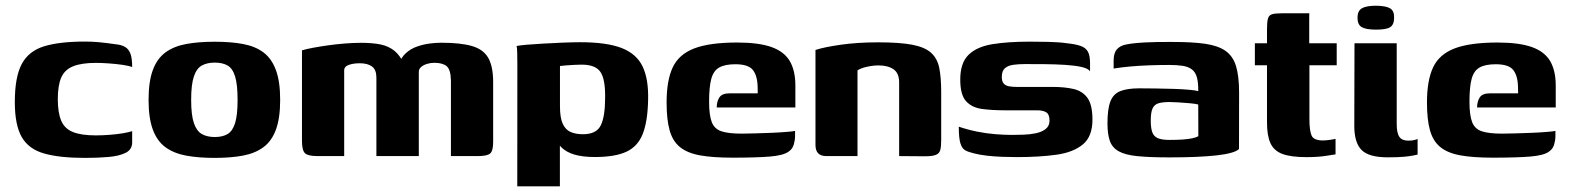

<svg xmlns="http://www.w3.org/2000/svg" viewBox="-20 -552 5548 679"><path d="M280 6.4Q190.4 6.4 135.7 -9.3Q81.1 -24.9 56.7 -67.6Q32.4 -110.2 32.4 -191.1Q32.4 -279.2 56.7 -325.2Q81.1 -371.3 135.7 -388.2Q190.4 -405 280 -405Q306 -405 330.6 -402.7Q355.2 -400.3 390.5 -395.3Q409.6 -393.3 422.1 -386.2Q434.6 -379.1 441 -363Q447.4 -346.8 447.4 -314.8Q436.1 -319.4 413.3 -322.7Q390.5 -325.9 364.8 -327.8Q339.2 -329.6 318.9 -329.6Q268.3 -329.6 238.6 -317.6Q208.8 -305.6 196.6 -277.8Q184.4 -250 184.4 -201.4Q184.4 -153.4 196.5 -125.1Q208.5 -96.9 238.1 -85Q267.7 -73.2 318.9 -73.2Q342.3 -73.2 367.7 -75.2Q393 -77.1 414.6 -80.7Q436.1 -84.4 447.4 -88.3V-48.4Q447.4 -23.2 424.6 -11.7Q401.7 -0.2 364.1 3.1Q326.5 6.4 280 6.4Z M739.5 6.4Q681.5 6.4 638 -1.7Q594.5 -9.8 564.8 -31.6Q535.2 -53.5 520.3 -94.2Q505.4 -134.8 505.4 -199Q505.4 -263.2 520.3 -303.8Q535.2 -344.5 564.8 -366.4Q594.5 -388.2 638 -396.3Q681.5 -404.4 739.5 -404.4Q796.7 -404.4 839.9 -396.3Q883.1 -388.2 912 -366.4Q941 -344.5 955.9 -303.8Q970.8 -263.2 970.8 -199Q970.8 -134.5 955.9 -93.8Q941 -53.2 911.7 -31.5Q882.4 -9.8 839.2 -1.7Q796.1 6.4 739.5 6.4ZM739.5 -67.4Q766.8 -67.4 784.6 -77.8Q802.4 -88.2 811.3 -116.4Q820.2 -144.5 820.2 -199Q820.2 -253.5 811.3 -282Q802.4 -310.5 784.6 -320.5Q766.8 -330.6 739.5 -330.6Q712.8 -330.6 694.1 -320.5Q675.5 -310.5 665.8 -282Q656 -253.5 656 -199Q656 -144.5 665.8 -116.4Q675.5 -88.2 694.1 -77.8Q712.8 -67.4 739.5 -67.4Z M1102.8 0Q1069.1 0 1058.5 -10.2Q1047.9 -20.5 1047.9 -54.6V-373.9Q1062.9 -378.6 1087.2 -383.1Q1111.5 -387.6 1140.6 -391.7Q1169.7 -395.8 1200.1 -398.2Q1230.6 -400.6 1257.3 -400.6Q1296.9 -400.6 1325.8 -394.8Q1354.6 -388.9 1375.4 -371.9Q1396.3 -354.9 1410.4 -321.4L1389 -322.1Q1397.7 -347.9 1415 -363.7Q1432.3 -379.6 1454.9 -387.4Q1477.5 -395.3 1499.9 -398.1Q1522.3 -400.9 1539.8 -400.9Q1609.2 -400.9 1649.2 -389.2Q1689.3 -377.6 1706.7 -347.3Q1724 -317.1 1724 -261.8V-49.8Q1724 -17.3 1712.8 -8.7Q1701.5 0 1669.7 0H1574.7Q1574.7 -66.7 1574.7 -133.3Q1574.7 -199.9 1574.7 -266.7Q1574 -306.1 1559.5 -318Q1545 -329.9 1516.1 -329.9Q1502.4 -329.9 1489.9 -326Q1477.3 -322.1 1469.2 -315Q1461.1 -308 1461.1 -298.2V0H1311.1V-277.6Q1311.1 -305.2 1295.8 -316.7Q1280.4 -328.3 1251.8 -328.3Q1236.2 -328.3 1224.2 -325.6Q1212.1 -323 1205.2 -318.3Q1198.2 -313.5 1197.2 -305V0Z M1809.3 107 1809.6 -322.7Q1809.6 -346.9 1809.1 -365.8Q1808.6 -384.7 1806.9 -389.3Q1815.3 -391.3 1841 -393.7Q1866.8 -396 1900.8 -397.8Q1934.8 -399.7 1969.7 -401.2Q2004.5 -402.7 2031.7 -402.7Q2125.3 -402.7 2178.2 -382.3Q2231 -361.8 2252.5 -317Q2274 -272.3 2272 -198.2Q2270.4 -122.7 2253.1 -78.5Q2235.7 -34.3 2195.4 -15.5Q2155.2 3.3 2083.5 3.3Q2040.4 3.3 2011.2 -5.4Q1982 -14.1 1964.8 -31.5Q1947.7 -48.9 1938.8 -74L1960 -83.2V107ZM2041.8 -77.3Q2089.1 -77.3 2104.5 -108.5Q2120 -139.7 2120 -207Q2120.9 -271.8 2103.4 -297.6Q2085.8 -323.4 2036.9 -323.4Q2025.4 -323.4 2011 -322.6Q1996.6 -321.8 1983.1 -320.8Q1969.6 -319.9 1960.3 -318.6V-176.1Q1960.3 -135.4 1970.2 -114.1Q1980.1 -92.8 1998.3 -85.1Q2016.4 -77.3 2041.8 -77.3Z M2570.8 5.6Q2501.3 5.6 2456 -2.5Q2410.7 -10.7 2384.7 -31.8Q2358.8 -52.9 2348.1 -91Q2337.4 -129.1 2337.4 -189.7Q2337.4 -267.6 2359.1 -313.8Q2380.8 -360 2435.2 -380.8Q2489.6 -401.6 2587 -401.6Q2663.3 -401.6 2708.3 -385.6Q2753.3 -369.6 2773.1 -335.9Q2792.8 -302.1 2792.8 -249.3V-171.9H2514.7Q2514.7 -193.4 2524.2 -207.7Q2533.7 -221.9 2559.6 -221.9H2659.7L2659.4 -243.2Q2658.7 -284.2 2642.5 -304.5Q2626.3 -324.8 2580.8 -324.8Q2543.6 -324.8 2523.5 -313.3Q2503.3 -301.9 2495.5 -273.4Q2487.7 -245 2487.7 -192.4Q2487.7 -144.3 2497.2 -120Q2506.7 -95.7 2531.6 -87.6Q2556.6 -79.4 2603.2 -79.4Q2620.4 -79.4 2649.3 -80.3Q2678.2 -81.1 2708.8 -82.3Q2739.5 -83.6 2762.8 -85.6Q2786.2 -87.5 2791.7 -89.1V-70.7Q2791.7 -56.8 2787.3 -41.2Q2782.8 -25.5 2769.7 -16.4Q2751.5 -2.4 2703.3 1.6Q2655.1 5.6 2570.8 5.6Z M2902 0Q2863.9 0 2863.9 -39.5V-375.3Q2894.3 -385.4 2953.9 -393.9Q3013.5 -402.3 3085.7 -402.3Q3162.6 -402.3 3207.2 -393.6Q3251.8 -384.9 3273.7 -364.5Q3295.5 -344.1 3302 -310.2Q3308.5 -276.3 3308.5 -225.2V-56Q3308.5 -34.1 3305.3 -21.6Q3302 -9.2 3289.6 -4.3Q3277.1 0.7 3250.8 0.7L3159.8 0V-259.9Q3159.8 -293.2 3140 -306.9Q3120.1 -320.7 3086.4 -320.7Q3074.4 -320.7 3060.3 -318.6Q3046.3 -316.4 3033.5 -312.7Q3020.7 -308.9 3012.5 -302.8V0Z M3576.2 3.6Q3552.2 3.6 3524.9 2.6Q3497.7 1.6 3471.2 -1.3Q3444.7 -4.3 3423.3 -9.9Q3404.9 -14.2 3393.4 -20.5Q3382 -26.8 3376.3 -45.6Q3370.7 -64.3 3370.7 -104Q3401.8 -93.4 3434.8 -86.7Q3467.8 -80 3499.5 -77.5Q3531.3 -74.9 3558.3 -74.9Q3576.7 -74.9 3599.4 -75.7Q3622.1 -76.4 3643 -80.7Q3663.9 -85 3677.8 -95.7Q3691.6 -106.4 3691.6 -125.3Q3691.6 -147.7 3679.9 -154.8Q3668.2 -161.9 3648 -161.9H3533.7Q3488.3 -161.9 3452.6 -166.7Q3416.9 -171.6 3396.4 -194.2Q3375.9 -216.8 3375.9 -270.7Q3375.9 -329.7 3405.4 -358.3Q3434.9 -386.9 3489.8 -395.8Q3544.7 -404.7 3621.7 -404.7Q3650 -404.7 3687.4 -403.9Q3724.9 -403.1 3752.8 -399.1Q3784 -395.8 3801.8 -389.5Q3819.5 -383.2 3827.2 -369.5Q3834.9 -355.7 3834.9 -328V-299.6Q3828.7 -309.9 3804.2 -315.3Q3779.7 -320.6 3745.4 -322.7Q3711 -324.8 3673.6 -325.1Q3636.2 -325.4 3604.2 -325.4Q3582 -325.4 3563.4 -322.8Q3544.8 -320.3 3533.8 -310.7Q3522.9 -301.2 3522.9 -280Q3522.9 -263.6 3529.8 -256.2Q3536.7 -248.8 3548.8 -246.7Q3560.9 -244.6 3576 -244.6H3703.2Q3745.4 -244.6 3777 -237.2Q3808.6 -229.8 3826 -205.4Q3843.4 -181 3843.4 -128.8Q3843.4 -69.1 3809.3 -41.1Q3775.2 -13 3715.2 -4.7Q3655.3 3.6 3576.2 3.6Z M4116.2 4.6Q4046.3 4.6 4002.9 0.3Q3959.6 -3.9 3936.5 -16.9Q3913.3 -29.8 3904.9 -53.8Q3896.5 -77.8 3896.5 -115.9Q3896.5 -166.9 3907 -193.6Q3917.4 -220.2 3942.3 -229.9Q3967.2 -239.6 4008.8 -239.6Q4034.5 -239.6 4066.8 -239.1Q4099.1 -238.6 4130.4 -237.7Q4161.8 -236.7 4185.6 -234.5Q4209.5 -232.4 4217.5 -229.7Q4217.9 -260.6 4212.7 -278.8Q4207.5 -297.1 4195 -306.6Q4182.6 -316.1 4162.6 -319.2Q4142.7 -322.3 4113.8 -322.3Q4079.5 -322.3 4044.6 -321Q4009.6 -319.8 3977.4 -316.9Q3945.2 -314 3918.3 -309.6V-337.9Q3918.3 -364.5 3930.1 -377.8Q3941.9 -391 3962.8 -394.7Q3986 -399.7 4031.3 -402Q4076.5 -404.3 4129.5 -403.6Q4197.4 -403.6 4242.5 -397.1Q4287.5 -390.5 4313.8 -372.2Q4340.1 -354 4351.1 -318.4Q4362 -282.7 4362 -224.3L4361.7 -25Q4345.8 -9.6 4282.5 -2.5Q4219.2 4.6 4116.2 4.6ZM4115.5 -57.2Q4142.5 -57.2 4162.5 -58.6Q4182.4 -60 4196.2 -62.9Q4210 -65.8 4217.9 -70.3L4217.5 -182.5Q4207.5 -185.1 4187.7 -186.9Q4167.9 -188.7 4148.1 -189.9Q4128.3 -191.2 4116.7 -191.2Q4093 -191.2 4077.9 -187.1Q4062.8 -183 4056.2 -168.9Q4049.6 -154.9 4049.6 -125.9Q4049.6 -100.6 4054.6 -85.4Q4059.7 -70.2 4073.8 -63.7Q4087.9 -57.2 4115.5 -57.2Z M4599.8 3.7Q4545.8 3.7 4515.6 -7.4Q4485.4 -18.6 4473 -45.4Q4460.7 -72.2 4460.7 -118.7V-321.1H4417.8V-399H4460.7V-450.3Q4460.7 -475.1 4464.2 -486.8Q4467.8 -498.6 4479.1 -501.8Q4490.3 -505 4513.6 -505H4610.3Q4610.3 -500.9 4610.1 -494.9Q4610 -488.9 4610 -480.1V-399H4707.2V-321.1H4610.7V-130.9Q4610.7 -91.2 4618.1 -73.2Q4625.6 -55.3 4658.9 -55.3Q4668.1 -55.3 4682.6 -57.3Q4697.1 -59.3 4703.1 -61V-6.1Q4696.1 -5.1 4668.4 -0.7Q4640.7 3.7 4599.8 3.7Z M4887.7 4.4Q4820.7 4.4 4795 -21.7Q4769.4 -47.8 4769.4 -106.6L4770.1 -399H4919.4V-113.1Q4919.4 -81.5 4928.8 -68.1Q4938.1 -54.6 4960 -54.6Q4973.3 -54.6 4982 -56.8Q4990.7 -59 4993.3 -60.3V-5.4Q4988.9 -4.4 4978.1 -2.1Q4967.3 0.3 4945.9 2.3Q4924.6 4.4 4887.7 4.4ZM4846.5 -447.2Q4810.9 -447.2 4795.8 -456Q4780.7 -464.9 4780.7 -489.3Q4780.7 -513.4 4796.2 -522.6Q4811.6 -531.8 4847.5 -531.8Q4882.4 -531.1 4896.6 -522.1Q4910.9 -513 4910.2 -489.3Q4910.2 -464.9 4896.5 -456Q4882.8 -447.2 4846.5 -447.2Z M5259.8 5.6Q5190.3 5.6 5145 -2.5Q5099.7 -10.7 5073.7 -31.8Q5047.8 -52.9 5037.1 -91Q5026.4 -129.1 5026.4 -189.7Q5026.4 -267.6 5048.1 -313.8Q5069.8 -360 5124.2 -380.8Q5178.6 -401.6 5276 -401.6Q5352.3 -401.6 5397.3 -385.6Q5442.3 -369.6 5462.1 -335.9Q5481.8 -302.1 5481.8 -249.3V-171.9H5203.7Q5203.7 -193.4 5213.2 -207.7Q5222.7 -221.9 5248.6 -221.9H5348.7L5348.4 -243.2Q5347.7 -284.2 5331.5 -304.5Q5315.3 -324.8 5269.8 -324.8Q5232.6 -324.8 5212.5 -313.3Q5192.3 -301.9 5184.5 -273.4Q5176.7 -245 5176.7 -192.4Q5176.7 -144.3 5186.2 -120Q5195.7 -95.7 5220.6 -87.6Q5245.6 -79.4 5292.2 -79.4Q5309.4 -79.4 5338.3 -80.3Q5367.2 -81.1 5397.8 -82.3Q5428.5 -83.6 5451.8 -85.6Q5475.2 -87.5 5480.7 -89.1V-70.7Q5480.7 -56.8 5476.3 -41.2Q5471.8 -25.5 5458.7 -16.4Q5440.5 -2.4 5392.3 1.6Q5344.1 5.6 5259.8 5.6Z"/></svg>

Font: Genos Thin
Style: Regular
Weight: 100
Designer: Robert E. Leuschke
Foundry: Robert E. Leuschke
Version: Version 1.010